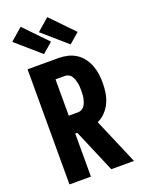

<svg xmlns="http://www.w3.org/2000/svg" viewBox="-180 -1070 859 1152"><g transform="rotate(-20 250.0 -494.5)"><path d="M56 0V-735H254Q283 -735 311 -728.5Q339 -722 363.5 -706.5Q388 -691 405.5 -668Q423 -645 433.5 -618Q444 -591 448 -562.5Q452 -534 452 -505Q452 -473 447 -441.5Q442 -410 429 -381.5Q416 -353 394 -329.5Q372 -306 343 -293L468 0H323L206 -275H193V0ZM254 -389Q266 -389 277 -395.5Q288 -402 294.5 -412Q301 -422 305 -433.5Q309 -445 311.5 -457Q314 -469 314.5 -481Q315 -493 315 -505Q315 -517 314.5 -529Q314 -541 311.5 -553Q309 -565 305 -576.5Q301 -588 294.5 -598.5Q288 -609 277 -615Q266 -621 254 -621H193V-389ZM350 -787 196 -921 274 -989 415 -843ZM180 -787 26 -921 104 -989 245 -843Z"/></g></svg>

Font: Iosevka Heavy
Style: Regular
Weight: 900
Monospace: yes
Designer: Belleve Invis
Foundry: Belleve Invis
Version: Version 32.5.0; ttfautohint (v1.8.4)